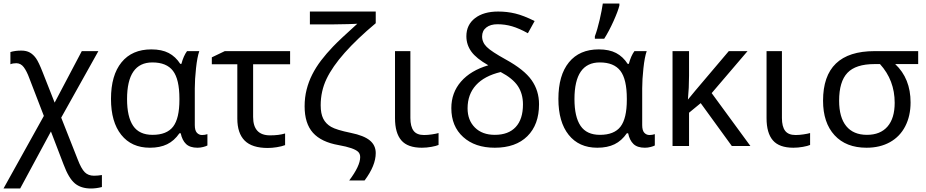

<svg xmlns="http://www.w3.org/2000/svg" viewBox="-31 -825 5233 1085"><path d="M89.8 -539.1Q118.2 -539.1 137.7 -528.1Q157.2 -517.1 172.6 -495.4Q188 -473.6 210 -417L277.8 -245.1L431.2 -536.1H524.9L314.9 -160.2L408.2 76.2Q428.2 128.4 448 148.2Q467.8 168 500 168Q521.5 168 544.9 164.1V231.9Q513.2 240.2 482.9 240.2Q426.8 240.2 392.1 211.4Q357.4 182.6 328.1 104L256.8 -82L83 240.2H-11.2L216.8 -169.9L134.8 -382.8Q120.1 -422.9 103.3 -445.3Q86.4 -467.8 61 -467.8Q41.5 -467.8 27.8 -461.9V-530.8Q53.7 -539.1 89.8 -539.1Z M831.1 -63Q911.6 -63 947.3 -109.4Q982.9 -155.8 982.9 -261.2V-267.1Q982.9 -377 946.5 -424.6Q910.2 -472.2 830.1 -472.2Q687 -472.2 687 -265.1Q687 -164.6 721.4 -113.8Q755.9 -63 831.1 -63ZM815.9 9.8Q712.4 9.8 654.3 -63Q596.2 -135.7 596.2 -266.1Q596.2 -399.9 655.8 -472.9Q715.3 -545.9 824.2 -545.9Q883.3 -545.9 922.4 -525.4Q961.4 -504.9 987.8 -463.9H994.1Q1005.9 -508.8 1025.9 -536.1H1095.2Q1083.5 -502.4 1076.7 -439.2Q1069.8 -376 1069.8 -326.2V-118.2Q1069.8 -87.4 1081.8 -74.7Q1093.8 -62 1110.8 -62Q1126.5 -62 1141.1 -66.9V-2.9Q1133.3 1.5 1117.4 5.6Q1101.6 9.8 1085 9.8Q1042.5 9.8 1020.5 -11.2Q998.5 -32.2 990.2 -71.8H982.9Q953.6 -29.3 913.3 -9.8Q873 9.8 815.9 9.8Z M1608.4 -536.1V-461.9H1399.4V-164.1Q1399.4 -60.1 1495.1 -60.1Q1545.9 -60.1 1580.1 -70.8V-4.9Q1561 2.4 1533.4 6.8Q1505.9 11.2 1482.4 11.2Q1393.1 11.2 1351.6 -30.5Q1310.1 -72.3 1310.1 -154.8V-461.9H1166V-501L1239.3 -536.1Z M2092.3 40Q2092.3 110.8 2029.3 194.8H1942.4Q2004.4 112.3 2004.4 63Q2004.4 43.5 1992.4 32.5Q1980.5 21.5 1953.6 12.2Q1926.8 2.9 1883.3 -4.9Q1784.7 -22 1737.5 -74.7Q1690.4 -127.4 1690.4 -224.1Q1690.4 -274.4 1701.7 -318.8Q1712.9 -363.3 1733.4 -403.8Q1753.9 -444.3 1783.4 -483.2Q1813 -522 1851.3 -562Q1889.6 -602.1 1988.3 -690.9Q1984.9 -690.4 1970.9 -689.9Q1957 -689.5 1936.5 -688.7Q1916 -688 1840.3 -687H1720.2V-759.8H2092.3V-693.8Q1987.3 -606 1917.2 -527.1Q1847.2 -448.2 1814.2 -378.9Q1781.2 -309.6 1781.2 -230Q1781.2 -183.1 1795.7 -154.3Q1810.1 -125.5 1840.1 -108.2Q1870.1 -90.8 1951.2 -74.2Q2025.4 -59.1 2058.8 -31.5Q2092.3 -3.9 2092.3 40Z M2288.1 -536.1V-158.2Q2288.1 -109.9 2306.2 -85.9Q2324.2 -62 2365.2 -62Q2386.7 -62 2410.6 -65.7Q2434.6 -69.3 2447.3 -73.2V-5.9Q2434.1 0 2406.7 4.9Q2379.4 9.8 2353 9.8Q2272.9 9.8 2237.1 -31.7Q2201.2 -73.2 2201.2 -157.2V-536.1Z M2728.5 -456.1Q2660.6 -494.6 2632.6 -533.4Q2604.5 -572.3 2604.5 -620.1Q2604.5 -684.6 2653.1 -722.2Q2701.7 -759.8 2784.2 -759.8Q2835 -759.8 2881.3 -748.5Q2927.7 -737.3 2990.2 -706.1L2952.1 -637.2Q2902.8 -664.6 2862.8 -676.3Q2822.8 -688 2780.3 -688Q2740.2 -688 2716.8 -669.4Q2693.4 -650.9 2693.4 -619.1Q2693.4 -585.4 2720 -559.3Q2746.6 -533.2 2827.1 -488.8Q2931.2 -431.6 2973.1 -372.1Q3015.1 -312.5 3015.1 -235.8Q3015.1 -120.6 2949.2 -55.4Q2883.3 9.8 2765.1 9.8Q2653.3 9.8 2586.4 -50.8Q2519.5 -111.3 2519.5 -213.9Q2519.5 -301.3 2574.2 -364Q2628.9 -426.8 2728.5 -456.1ZM2924.3 -234.9Q2924.3 -295.4 2895.3 -338.9Q2866.2 -382.3 2798.3 -418Q2706.1 -396 2658.7 -343.8Q2611.3 -291.5 2611.3 -212.9Q2611.3 -145.5 2652.8 -104.2Q2694.3 -63 2765.1 -63Q2842.3 -63 2883.3 -107.2Q2924.3 -151.4 2924.3 -234.9Z M3359.4 -63Q3439.9 -63 3475.6 -109.4Q3511.2 -155.8 3511.2 -261.2V-267.1Q3511.2 -377 3474.9 -424.6Q3438.5 -472.2 3358.4 -472.2Q3215.3 -472.2 3215.3 -265.1Q3215.3 -164.6 3249.8 -113.8Q3284.2 -63 3359.4 -63ZM3344.2 9.8Q3240.7 9.8 3182.6 -63Q3124.5 -135.7 3124.5 -266.1Q3124.5 -399.9 3184.1 -472.9Q3243.7 -545.9 3352.5 -545.9Q3411.6 -545.9 3450.7 -525.4Q3489.7 -504.9 3516.1 -463.9H3522.5Q3534.2 -508.8 3554.2 -536.1H3623.5Q3611.8 -502.4 3605 -439.2Q3598.1 -376 3598.1 -326.2V-118.2Q3598.1 -87.4 3610.1 -74.7Q3622.1 -62 3639.2 -62Q3654.8 -62 3669.4 -66.9V-2.9Q3661.6 1.5 3645.8 5.6Q3629.9 9.8 3613.3 9.8Q3570.8 9.8 3548.8 -11.2Q3526.9 -32.2 3518.6 -71.8H3511.2Q3481.9 -29.3 3441.7 -9.8Q3401.4 9.8 3344.2 9.8ZM3330.6 -620.1Q3344.7 -656.7 3357.7 -713.1Q3370.6 -769.5 3375.5 -805.2H3469.2V-793.9Q3461.9 -763.2 3436.3 -706.1Q3410.6 -648.9 3383.3 -606H3330.6Z M4087.4 -536.1H4193.4L3990.7 -298.8L4209.5 0H4104.5L3928.7 -242.2L3862.8 -188V0H3769.5V-536.1H3862.8V-397Q3862.8 -329.1 3856.4 -262.2L3897.5 -312Z M4387.7 -536.1V-158.2Q4387.7 -109.9 4405.8 -85.9Q4423.8 -62 4464.8 -62Q4486.3 -62 4510.3 -65.7Q4534.2 -69.3 4546.9 -73.2V-5.9Q4533.7 0 4506.3 4.9Q4479 9.8 4452.6 9.8Q4372.6 9.8 4336.7 -31.7Q4300.8 -73.2 4300.8 -157.2V-536.1Z M5114.7 -246.1Q5114.7 -169.9 5084.7 -111.6Q5054.7 -53.2 4998.3 -21.7Q4941.9 9.8 4865.7 9.8Q4750 9.8 4685.1 -60.8Q4620.1 -131.3 4620.1 -255.9Q4620.1 -536.1 4911.1 -536.1H5157.7V-462.9H5027.8Q5114.7 -381.3 5114.7 -246.1ZM4710.9 -255.9Q4710.9 -161.6 4751.2 -112.3Q4791.5 -63 4868.2 -63Q4943.8 -63 4984.4 -109.9Q5024.9 -156.7 5024.9 -244.1Q5024.9 -371.6 4941.9 -462.9H4911.1Q4804.7 -462.9 4757.8 -413.3Q4710.9 -363.8 4710.9 -255.9Z"/></svg>

Font: NotoPenekeko
Style: Regular
Weight: 400
Designer: Monotype Design team
Foundry: Monotype Imaging Inc.
Version: Version 1.04